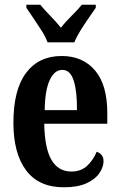

<svg xmlns="http://www.w3.org/2000/svg" viewBox="-20 -786 509 816"><path d="M251 10Q145 10 91 -62Q37 -134 37 -264Q37 -405 91 -476.5Q145 -548 242 -548Q332 -548 384 -486.5Q436 -425 436 -306V-260H168Q170 -155 199 -106Q228 -57 283 -57Q325 -57 351 -82Q377 -107 391 -141Q403 -137 411.5 -127.5Q420 -118 420 -101Q420 -77 403 -51Q386 -25 348.5 -7.5Q311 10 251 10ZM307 -318Q308 -396 293.5 -442.5Q279 -489 245 -489Q211 -489 191 -445Q171 -401 170 -318ZM182 -606Q174 -629 157 -655.5Q140 -682 122.5 -708Q105 -734 92 -753V-766H151Q168 -745 194 -718.5Q220 -692 239 -668Q257 -692 284 -718.5Q311 -745 328 -766H387V-753Q374 -734 356 -708Q338 -682 321.5 -655.5Q305 -629 296 -606Z"/></svg>

Font: Noto Serif Thai ExtraCondensed
Style: Bold
Weight: 700
Width: 2
Designer: Monotype Design Team
Foundry: Monotype Imaging Inc.
Version: Version 2.002; ttfautohint (v1.8.4.7-5d5b)